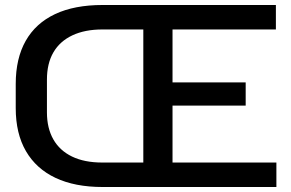

<svg xmlns="http://www.w3.org/2000/svg" viewBox="-20 -749 1165 769"><path d="M391 0Q280 0 202.5 -36.5Q125 -73 84 -143.5Q43 -214 43 -316V-413Q43 -515 83 -585.5Q123 -656 200.5 -692.5Q278 -729 391 -729H603V-631H390Q320 -631 270 -607.5Q220 -584 194 -539.5Q168 -495 168 -430V-299Q168 -236 193.5 -191Q219 -146 268.5 -122Q318 -98 390 -98H603V0ZM554 0V-729H1085V-631H671V-98H1087V0ZM655 -326V-419H964V-326Z"/></svg>

Font: Hubot Sans Condensed ExtraLight Medium
Style: Regular
Weight: 500
Version: Version 2.000